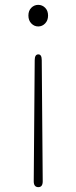

<svg xmlns="http://www.w3.org/2000/svg" viewBox="-20 -560 315 791"><path d="M138 211Q119 211 119 187L123 -312Q123 -336 138 -336Q152 -336 152 -312L156 187Q156 211 138 211ZM137.5 -451Q121 -451 109 -463.5Q97 -476 97 -496Q97 -516 109 -528Q121 -540 137.5 -540Q154 -540 166 -528Q178 -516 178 -496Q178 -476 166 -463.5Q154 -451 137.5 -451Z"/></svg>

Font: Resource Han Rounded KR ExtraLight
Style: Regular
Weight: 250
Designer: Cyano Hao (round all glyphs); Ryoko NISHIZUKA 西塚涼子 (kana, bopomofo & ideographs); Paul D. Hunt (Latin, Greek & Cyrillic)
Foundry: Cyano Hao
Version: 0.990